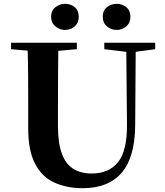

<svg xmlns="http://www.w3.org/2000/svg" viewBox="-20 -968 863 1007"><path d="M320 -811Q294 -811 271 -829.5Q248 -848 248 -880Q248 -913 271 -930.5Q294 -948 320 -948Q351 -948 372 -930.5Q393 -913 393 -880Q393 -848 372 -829.5Q351 -811 320 -811ZM592 -811Q563 -811 541 -829.5Q519 -848 519 -880Q519 -913 541 -930.5Q563 -948 592 -948Q620 -948 642 -930.5Q664 -913 664 -880Q664 -848 642 -829.5Q620 -811 592 -811ZM414 19Q330 19 265 -10.5Q200 -40 164 -109Q128 -178 128 -293V-403Q128 -488 127.5 -573.5Q127 -659 124 -744H286Q285 -659 284.5 -574Q284 -489 284 -403V-308Q284 -217 304.5 -162Q325 -107 364.5 -82.5Q404 -58 461 -58Q551 -58 599 -117.5Q647 -177 646 -314L642 -744H692L689 -309Q687 -140 617 -60.5Q547 19 414 19ZM38 -710V-744H383V-710L223 -696H195ZM527 -710V-744H794V-710L682 -695H652Z"/></svg>

Font: Noto Serif JP ExtraLight ExtraBold
Style: Regular
Weight: 800
Version: Version 2.003-H1;hotconv 1.1.1;makeotfexe 2.6.0